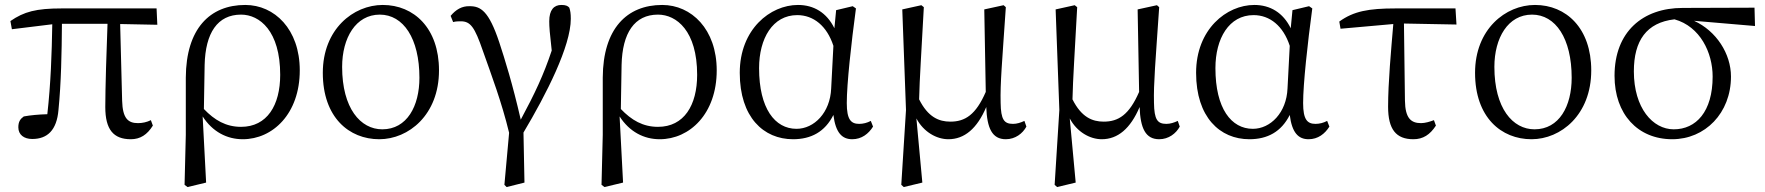

<svg xmlns="http://www.w3.org/2000/svg" viewBox="-20 -548 7126 775"><path d="M465 -451 615 -448 612 -514H229C126 -514 77 -501 22 -463L28 -430L191 -450C189 -331 185 -211 171 -87C136 -86 103 -83 76 -78C62 -68 54 -57 54 -34C54 -4 77 13 110 13C171 13 209 -22 216 -104C227 -215 229 -334 230 -452H414C410 -355 405 -186 405 -116C405 -25 438 14 508 14C546 14 574 -4 597 -41L589 -63C573 -55 555 -51 537 -51C497 -51 475 -70 473 -141Z M806 -286C809 -415 858 -489 953 -489C1028 -489 1111 -423 1111 -246C1111 -123 1058 -36 953 -36C892 -36 846 -63 803 -108ZM730 -4 725 198 737 207 812 189 798 -78C838 -16 896 14 960 14C1081 14 1190 -89 1190 -264C1190 -430 1088 -528 970 -528C827 -528 731 -432 730 -235Z M1511 14C1629 14 1752 -84 1752 -264C1752 -434 1651 -528 1525 -528C1406 -528 1283 -430 1283 -254C1283 -74 1389 14 1511 14ZM1523 -26C1435 -26 1361 -111 1361 -278C1361 -395 1416 -489 1513 -489C1608 -489 1673 -393 1673 -234C1673 -120 1623 -26 1523 -26Z M1809 -459C1820 -462 1832 -462 1840 -462C1879 -462 1896 -439 1929 -343C1964 -244 2005 -136 2035 -12L2016 198L2025 207L2097 189L2093 -13C2186 -169 2284 -362 2284 -472C2284 -494 2282 -505 2278 -517C2272 -524 2264 -528 2246 -528C2216 -528 2197 -508 2197 -462C2197 -440 2199 -414 2207 -344C2174 -245 2139 -171 2082 -65C2049 -209 2018 -308 1995 -378C1953 -504 1920 -523 1876 -523C1844 -524 1820 -509 1799 -484Z M2489 -286C2492 -415 2541 -489 2636 -489C2711 -489 2794 -423 2794 -246C2794 -123 2741 -36 2636 -36C2575 -36 2529 -63 2486 -108ZM2413 -4 2408 198 2420 207 2495 189 2481 -78C2521 -16 2579 14 2643 14C2764 14 2873 -89 2873 -264C2873 -430 2771 -528 2653 -528C2510 -528 2414 -432 2413 -235Z M3335 -191C3331 -93 3266 -28 3195 -28C3108 -28 3044 -110 3044 -273C3044 -393 3099 -487 3198 -487C3264 -487 3318 -443 3344 -363ZM3495 -60C3480 -52 3464 -48 3448 -48C3415 -48 3398 -65 3398 -132C3398 -209 3416 -373 3435 -514L3422 -523L3355 -507L3348 -434C3317 -497 3265 -528 3201 -528C3089 -528 2966 -430 2966 -254C2966 -75 3062 14 3181 14C3254 14 3310 -16 3344 -84C3353 -12 3379 14 3420 14C3458 14 3486 -8 3504 -37Z M4115 -60C4100 -53 4085 -48 4069 -48C4033 -48 4020 -65 4019 -133C4017 -212 4025 -297 4040 -519L4031 -527L3953 -510L3959 -177C3919 -85 3876 -57 3816 -57C3770 -57 3726 -75 3690 -147C3692 -234 3699 -331 3709 -519L3699 -527L3622 -510L3637 -104L3618 198L3628 207L3703 189L3679 -70C3708 -15 3761 14 3808 14C3873 14 3924 -29 3961 -116C3964 -30 3985 14 4040 14C4078 14 4108 -9 4123 -37Z M4734 -60C4719 -53 4704 -48 4688 -48C4652 -48 4639 -65 4638 -133C4636 -212 4644 -297 4659 -519L4650 -527L4572 -510L4578 -177C4538 -85 4495 -57 4435 -57C4389 -57 4345 -75 4309 -147C4311 -234 4318 -331 4328 -519L4318 -527L4241 -510L4256 -104L4237 198L4247 207L4322 189L4298 -70C4327 -15 4380 14 4427 14C4492 14 4543 -29 4580 -116C4583 -30 4604 14 4659 14C4697 14 4727 -9 4742 -37Z M5177 -191C5173 -93 5108 -28 5037 -28C4950 -28 4886 -110 4886 -273C4886 -393 4941 -487 5040 -487C5106 -487 5160 -443 5186 -363ZM5337 -60C5322 -52 5306 -48 5290 -48C5257 -48 5240 -65 5240 -132C5240 -209 5258 -373 5277 -514L5264 -523L5197 -507L5190 -434C5159 -497 5107 -528 5043 -528C4931 -528 4808 -430 4808 -254C4808 -75 4904 14 5023 14C5096 14 5152 -16 5186 -84C5195 -12 5221 14 5262 14C5300 14 5328 -8 5346 -37Z M5647 -453 5859 -449 5855 -514H5613C5505 -514 5444 -503 5386 -461L5391 -432L5604 -451C5595 -344 5583 -215 5583 -117C5583 -26 5615 14 5685 14C5724 14 5752 -4 5776 -41L5768 -63C5752 -57 5733 -51 5716 -51C5676 -51 5652 -70 5651 -142Z M6162 14C6280 14 6403 -84 6403 -264C6403 -434 6302 -528 6176 -528C6057 -528 5934 -430 5934 -254C5934 -74 6040 14 6162 14ZM6174 -26C6086 -26 6012 -111 6012 -278C6012 -395 6067 -489 6164 -489C6259 -489 6324 -393 6324 -234C6324 -120 6274 -26 6174 -26Z M6736 -26C6651 -26 6575 -112 6575 -260C6575 -384 6626 -457 6739 -470C6843 -441 6893 -335 6893 -239C6893 -97 6826 -26 6736 -26ZM7064 -443 7062 -517 6772 -516C6611 -516 6497 -420 6497 -242C6497 -87 6591 14 6730 14C6862 14 6967 -91 6967 -239C6967 -331 6908 -423 6818 -464Z"/></svg>

Font: Source Han Serif AKR9
Style: Regular
Weight: 400
Designer: Ryoko NISHIZUKA 西塚涼子 (kana & ideographs); Frank Grießhammer (Latin, Greek & Cyrillic); Sandoll Communications 산돌커뮤니케이션, 
Foundry: Adobe Systems Incorporated
Version: Version 1.005;hotconv 1.0.107;makeotfexe 2.5.65593